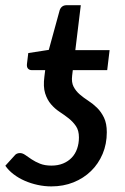

<svg xmlns="http://www.w3.org/2000/svg" viewBox="-33 -690 469 720"><path d="M237.5 -406Q234.5 -381 243 -364.8Q251.5 -348.5 266 -336Q280.5 -323.5 298 -312.2Q315.5 -301 331 -285.8Q346.5 -270.5 357 -248.8Q367.5 -227 367.5 -194Q367.5 -150 351.8 -112.8Q336 -75.5 308.2 -48.5Q280.5 -21.5 242.5 -6.2Q204.5 9 159.5 9Q134 9 108.5 3.5Q83 -2 60 -12Q37 -22 18 -36.5Q-1 -51 -13 -68.5L21.5 -106.5Q28.5 -116 42 -116Q51.5 -116 61.8 -108.8Q72 -101.5 85.5 -92.5Q99 -83.5 117 -76.2Q135 -69 160 -69Q184.5 -69 203.8 -77Q223 -85 236.2 -99Q249.5 -113 256.2 -132.5Q263 -152 263 -174.5Q263 -200.5 252 -216.8Q241 -233 225 -245.8Q209 -258.5 191 -270.2Q173 -282 158.5 -298.8Q144 -315.5 136.2 -340.2Q128.5 -365 133.5 -403L136.5 -427H86Q77.5 -427 72.2 -432.5Q67 -438 68 -449.5L73 -491L150 -503L191 -652.5Q198 -670.5 217 -670.5H270L249.5 -502H378L369 -427H240Z"/></svg>

Font: Lato SemiBold
Style: Italic
Weight: 600
Italic angle: -7°
Designer: Lukasz Dziedzic with Adam Twardoch and Botio Nikoltchev
Foundry: tyPoland Lukasz Dziedzic
Version: Version 2.015; 2015-08-06; http://www.latofonts.com/